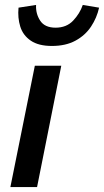

<svg xmlns="http://www.w3.org/2000/svg" viewBox="-20 -757 421 777"><path d="M22 0 121 -491H228L130 0ZM190 -571Q136 -571 104.5 -592.5Q73 -614 62 -649.5Q51 -685 55 -726L126 -737Q124 -702 142.5 -673.5Q161 -645 205 -645Q249 -645 276 -673.5Q303 -702 315 -737L381 -726Q372 -685 348.5 -649.5Q325 -614 285.5 -592.5Q246 -571 190 -571Z"/></svg>

Font: Source Sans Pro SemiBold
Style: Italic
Weight: 600
Italic angle: -11°
Designer: Paul D. Hunt
Foundry: Adobe Systems Incorporated
Version: Version 1.095;hotconv 1.0.109;makeotfexe 2.5.65596